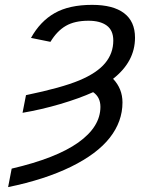

<svg xmlns="http://www.w3.org/2000/svg" viewBox="-20 -558 640 786"><path d="M481.4 -138.7Q481.4 -60.5 429.4 5.9Q377.4 72.3 270.3 124.8Q163.1 177.2 13.2 208L27.8 132.3Q210 89.8 300.5 25.4Q391.1 -39.1 391.1 -120.6Q391.1 -160.2 361.3 -180.7Q305.2 -155.3 227.5 -132.3Q149.9 -109.4 72.3 -96.2L86.4 -168.5Q232.4 -198.7 304.7 -229Q377 -259.3 410.4 -299.6Q443.8 -339.8 443.8 -392.1Q443.8 -433.6 417 -453.4Q390.1 -473.1 342.3 -473.1Q285.6 -473.1 249.5 -452.1Q213.4 -431.2 186.5 -386.7L106.9 -402.8Q144.5 -470.7 203.9 -504.4Q263.2 -538.1 357.4 -538.1Q442.9 -538.1 487.8 -504.2Q532.7 -470.2 532.7 -403.8Q532.7 -305.7 442.9 -235.4Q481.4 -194.8 481.4 -138.7Z"/></svg>

Font: Liberation Mono
Style: Italic
Weight: 400
Italic angle: -12°
Monospace: yes
Designer: Steve Matteson
Foundry: Ascender Corporation
Version: Version 2.1.5